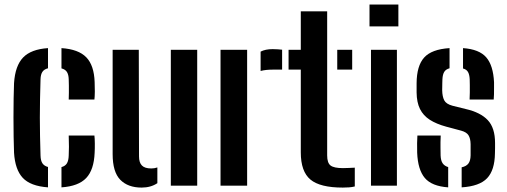

<svg xmlns="http://www.w3.org/2000/svg" viewBox="-20 -820 2238 848"><path d="M42 -145.5Q41 -175 40.2 -216Q39.5 -257 39.5 -301.2Q39.5 -345.5 40.2 -385.5Q41 -425.5 42 -453Q47 -529.5 82 -566Q117 -602.5 192 -607.5V-518.5Q174.5 -514 167 -502.2Q159.5 -490.5 159 -469.5Q157.5 -423.5 156.8 -381.8Q156 -340 156 -300Q156 -260 156.8 -219Q157.5 -178 159 -133Q159.5 -111 167.2 -99Q175 -87 192 -82.5V7.5Q114.5 2 80.5 -34.5Q46.5 -71 42 -145.5ZM251.5 7.5V-82Q268.5 -86.5 275.8 -99Q283 -111.5 283.5 -133.5Q284.5 -151.5 284.5 -171.8Q284.5 -192 283.5 -221.5H397Q398.5 -209.5 398.8 -186Q399 -162.5 398 -145.5Q395 -70 360.8 -33.8Q326.5 2.5 251.5 7.5ZM283.5 -380.5Q284 -393.5 284.2 -409.8Q284.5 -426 284.2 -442Q284 -458 283.5 -470Q283 -490 275.8 -501.8Q268.5 -513.5 251.5 -518V-607.5Q326.5 -602.5 361 -567Q395.5 -531.5 398 -457.5Q399 -439 398.8 -415.5Q398.5 -392 397 -380.5Z M477.5 -139.5V-600H593L594 -129.5Q594 -102 606.8 -89Q619.5 -76 648 -76Q663 -76 675 -80.5V-11Q646 8.5 605.5 8.5Q545 8.5 511.2 -26Q477.5 -60.5 477.5 -139.5ZM734.5 0V-600H851V0Z M954 0V-600H1071.5V0ZM1131 -506.5V-592Q1152 -603 1184 -603Q1195.5 -603 1206.5 -602.2Q1217.5 -601.5 1226 -600.5V-512.5H1185.5Q1152.5 -512.5 1131 -506.5Z M1254.5 -512.5V-600H1308.5V-770H1425V-133.5Q1425 -100.5 1440 -89Q1455 -77.5 1494.5 -77.5Q1509 -77.5 1520.5 -78.2Q1532 -79 1547 -79.5V3.5Q1535 6.5 1522 7.5Q1509 8.5 1494 8.5Q1393.5 8.5 1351 -27Q1308.5 -62.5 1308.5 -147V-512.5ZM1469.5 -512.5V-600H1535.5V-512.5Z M1612 -703.5V-800H1739.5V-703.5ZM1618.5 0V-600H1733V0Z M1822.5 -145.5Q1822 -168 1822.2 -188Q1822.5 -208 1823.5 -221.5H1926.5Q1925 -189.5 1925.5 -169Q1926 -148.5 1926 -133Q1927 -110.5 1935 -98.8Q1943 -87 1959.5 -82V7.5Q1887 2.5 1856.2 -34Q1825.5 -70.5 1822.5 -145.5ZM2019 7.5V-81Q2039.5 -85.5 2048.8 -97.8Q2058 -110 2058.5 -133.5Q2058.5 -147.5 2058.5 -153.5Q2058.5 -159.5 2058.5 -165.2Q2058.5 -171 2058.5 -183.5Q2058 -208.5 2049.2 -222.5Q2040.5 -236.5 2016.5 -243L1951 -260.5Q1907 -272.5 1878.2 -291Q1849.5 -309.5 1835 -338.5Q1820.5 -367.5 1820 -411.5Q1820 -424 1820 -433.2Q1820 -442.5 1820 -452.5Q1820.5 -529.5 1853.5 -566Q1886.5 -602.5 1965.5 -607.5V-518.5Q1949 -514 1942 -502.5Q1935 -491 1934 -469.5Q1934 -464 1933.5 -453Q1933 -442 1933 -421.5Q1933.5 -393.5 1942 -377Q1950.5 -360.5 1978.5 -353L2037 -338.5Q2102.5 -323.5 2134.5 -289.2Q2166.5 -255 2166.5 -188.5Q2166.5 -176.5 2166.5 -166Q2166.5 -155.5 2166 -142.5Q2165 -68.5 2131.5 -33Q2098 2.5 2019 7.5ZM2054 -380.5Q2055 -394 2055 -411.2Q2055 -428.5 2055 -444.2Q2055 -460 2054.5 -470Q2053.5 -490.5 2047 -502Q2040.5 -513.5 2025 -517.5V-607.5Q2096.5 -602.5 2127.5 -566.8Q2158.5 -531 2162 -456.5Q2162 -449 2162 -433.8Q2162 -418.5 2161.8 -403.2Q2161.5 -388 2160.5 -380.5Z"/></svg>

Font: Big Shoulders Stencil Text Thin
Style: Bold
Weight: 700
Version: Version 2.001